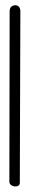

<svg xmlns="http://www.w3.org/2000/svg" viewBox="-20 -640 111 717"><path d="M16 -600Q17 -617 33 -620Q52 -623 56 -602Q56 -598 56 -595L54 44Q52 58 33 56Q16 52 15 40Z"/></svg>

Font: Sagha
Style: Regular
Weight: 400
Designer: MUHAMMAD YONI
Version: Version 001.000